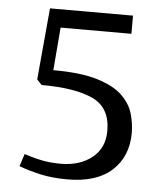

<svg xmlns="http://www.w3.org/2000/svg" viewBox="-48 -653 597 705"><g transform="rotate(5 251.0 -301.0)"><path d="M226 9Q169 9 125.5 -1Q82 -11 47 -24L62 -70Q89 -61 112.5 -55.5Q136 -50 156.5 -48Q177 -46 196 -46Q267 -46 312 -82Q357 -118 357 -181Q357 -266 292 -297Q227 -328 102 -328L84 -347L108 -611H414V-544H153L140 -386Q242 -386 303.5 -367Q365 -348 396 -317.5Q427 -287 437 -251Q447 -215 447 -181Q447 -95 390.5 -43Q334 9 226 9Z"/></g></svg>

Font: Manuale
Style: Regular
Weight: 400
Designer: Eduardo Tunni / Pablo Cosgaya
Foundry: Eduardo Tunni / Pablo Cosgaya
Version: Version 1.002